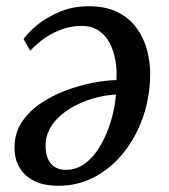

<svg xmlns="http://www.w3.org/2000/svg" viewBox="-20 -581 542 615"><path d="M55.5 -455.5Q69.5 -476.5 99.2 -501Q129 -525.5 171.2 -543.2Q213.5 -561 264.5 -561Q318 -561 355.8 -542.5Q393.5 -524 417 -492Q440.5 -460 451 -420.8Q461.5 -381.5 461 -340Q460 -268.5 437.5 -204.5Q415 -140.5 375.5 -91.5Q336 -42.5 283 -14.2Q230 14 168 14Q119.5 14 88.5 -2Q57.5 -18 42 -45.2Q26.5 -72.5 26.5 -106.5Q26 -153 48.8 -188.2Q71.5 -223.5 109 -249Q146.5 -274.5 190.5 -291Q234.5 -307.5 277.5 -315.8Q320.5 -324 353 -324.5Q355 -356.5 349.8 -387.2Q344.5 -418 331.5 -443Q318.5 -468 296 -483Q273.5 -498 240.5 -498Q210.5 -498 181.5 -488.2Q152.5 -478.5 126 -460.8Q99.5 -443 77 -418.5ZM190.5 -37Q227 -37 255.5 -59.8Q284 -82.5 304.2 -119Q324.5 -155.5 336.5 -197.5Q348.5 -239.5 351.5 -278Q323 -277 291.5 -269.2Q260 -261.5 230.5 -247.5Q201 -233.5 177.2 -213.8Q153.5 -194 139.5 -168.8Q125.5 -143.5 126 -113.5Q126.5 -75.5 143.8 -56.2Q161 -37 190.5 -37Z"/></svg>

Font: Merriweather 28pt
Style: Italic
Weight: 400
Italic angle: -7.8°
Version: Version 2.101